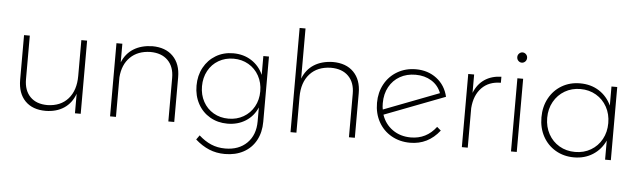

<svg xmlns="http://www.w3.org/2000/svg" viewBox="-54 -954 4524 1362"><g transform="rotate(5 2208.0 -273.5)"><path d="M536 -521V0H495V-139Q470 -71 416.5 -35.5Q363 0 286 1Q192 1 139.5 -53Q87 -107 87 -203V-521H128V-211Q128 -131 172 -86Q216 -41 295 -41Q389 -43 442 -103Q495 -163 495 -266V-521Z M1202 -318V0H1160V-310Q1160 -390 1115 -435Q1070 -480 990 -480Q901 -478 847.5 -425.5Q794 -373 787 -282V0H745V-521H787V-388Q813 -452 867.5 -486Q922 -520 1000 -522Q1095 -522 1148.5 -467.5Q1202 -413 1202 -318Z M1831 -521V-57Q1831 19 1800 76Q1769 133 1712 164Q1655 195 1579 195Q1518 195 1466.5 173.5Q1415 152 1368 110L1390 79Q1432 117 1477.5 136.5Q1523 156 1578 156Q1675 156 1733 98.5Q1791 41 1791 -56V-155Q1764 -92 1708 -56.5Q1652 -21 1578 -21Q1509 -21 1454 -53Q1399 -85 1368 -142Q1337 -199 1337 -271Q1337 -343 1368 -400Q1399 -457 1453.5 -489.5Q1508 -522 1577 -522Q1651 -522 1707 -486Q1763 -450 1791 -387V-521ZM1791 -270Q1791 -331 1764 -380Q1737 -429 1689.5 -456.5Q1642 -484 1583 -484Q1524 -484 1476.5 -456.5Q1429 -429 1402.5 -380Q1376 -331 1376 -270Q1376 -209 1402.5 -160.5Q1429 -112 1476 -84.5Q1523 -57 1583 -57Q1642 -57 1689.5 -84.5Q1737 -112 1764 -160.5Q1791 -209 1791 -270Z M2488 -318V0H2446V-310Q2446 -390 2401 -435Q2356 -480 2276 -480Q2180 -478 2126 -418Q2072 -358 2072 -255V0H2030V-742H2072V-385Q2098 -451 2152.5 -485.5Q2207 -520 2286 -522Q2381 -522 2434.5 -467.5Q2488 -413 2488 -318Z M3063 -128 3091 -104Q3009 1 2881 1Q2807 1 2748 -32.5Q2689 -66 2656 -125.5Q2623 -185 2623 -261Q2623 -335 2655.5 -394.5Q2688 -454 2746.5 -488Q2805 -522 2878 -522Q2964 -522 3026 -474.5Q3088 -427 3107 -346L2676 -181Q2698 -115 2753 -76Q2808 -37 2883 -37Q2994 -37 3063 -128ZM2664 -262Q2664 -236 2668 -217L3062 -368Q3041 -423 2992.5 -453Q2944 -483 2879 -483Q2816 -483 2767.5 -455.5Q2719 -428 2691.5 -378Q2664 -328 2664 -262Z M3486 -522V-479Q3401 -479 3350 -426.5Q3299 -374 3292 -282V0H3250V-521H3292V-390Q3317 -453 3366.5 -486.5Q3416 -520 3486 -522Z M3656 -671Q3656 -655 3645.5 -644.5Q3635 -634 3621 -634Q3607 -634 3596.5 -644.5Q3586 -655 3586 -671Q3586 -686 3596.5 -696.5Q3607 -707 3621 -707Q3635 -707 3645.5 -696.5Q3656 -686 3656 -671ZM3600 -521H3641V0H3600Z M4311 -521V0H4270V-136Q4240 -71 4182 -34Q4124 3 4048 3Q3975 3 3917 -31Q3859 -65 3826.5 -124.5Q3794 -184 3794 -260Q3794 -336 3826.5 -396Q3859 -456 3916.5 -490Q3974 -524 4047 -524Q4124 -524 4182 -487Q4240 -450 4270 -385V-521ZM4270 -260Q4270 -324 4242 -375Q4214 -426 4164.5 -455Q4115 -484 4053 -484Q3991 -484 3941.5 -455Q3892 -426 3863.5 -375Q3835 -324 3835 -260Q3835 -196 3863 -145Q3891 -94 3940.5 -65Q3990 -36 4053 -36Q4115 -36 4164.5 -65Q4214 -94 4242 -145Q4270 -196 4270 -260Z"/></g></svg>

Font: TypoPRO Montserrat Alternates
Style: Regular
Weight: 275
Designer: Julieta Ulanovsky
Foundry: Julieta Ulanovsky
Version: Version 6.001